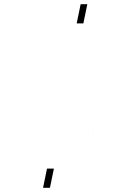

<svg xmlns="http://www.w3.org/2000/svg" viewBox="-20 -807 562 919"><path d="M366 -787H398L379 -695H347ZM430 -199V-198ZM430 -198ZM430 -197V-198ZM430 -197ZM430 -197ZM427 -172Q430 -186 430 -197Q430 -184 427 -172ZM219 92H186L205 0H238Z"/></svg>

Font: Taviraj ExtraLight
Style: Italic
Weight: 275
Italic angle: -12°
Designer: Katatrad Team
Foundry: CadsonDemak
Version: Version 1.001